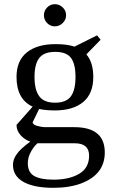

<svg xmlns="http://www.w3.org/2000/svg" viewBox="-20 -682 540 918"><path d="M245 -471H246Q302 -471 336 -459L444 -513L461 -492L393 -422Q426 -384 426 -314Q426 -234 377.5 -194Q329 -154 242 -154Q199 -154 167 -161L136 -97Q137 -86 158 -80Q179 -74 199 -74H335Q481 -74 481 47Q481 152 368 195Q312 216 235 216Q141 216 91 187Q42 159 42 106Q42 80 60 55Q77 30 125 -5Q99 -13 79 -35Q59 -57 59 -85L136 -172Q59 -208 59 -314Q59 -392 108.5 -431.5Q158 -471 245 -471ZM236 177Q311 177 358.5 149Q406 121 406 62Q406 3 337 3H159Q141 19 127 45Q113 71 113 98Q113 143 144.5 160Q176 177 236 177ZM243 -191Q297 -191 319 -221.5Q341 -252 341 -314Q341 -376 319.5 -405Q298 -434 244 -434Q190 -434 167.5 -404.5Q145 -375 145 -314Q145 -253 167.5 -222Q190 -191 243 -191ZM242 -662Q264 -662 280 -646.5Q296 -631 296 -609Q296 -588 280 -572Q264 -556 242 -556Q221 -556 205.5 -571.5Q190 -587 190 -609Q190 -631 205.5 -646.5Q221 -662 242 -662Z"/></svg>

Font: Libra Serif Modern
Style: Regular
Weight: 400
Designer: Stefan Peev, Context Ltd
Foundry: Stefan Peev, Context Ltd
Version: Version 1.000